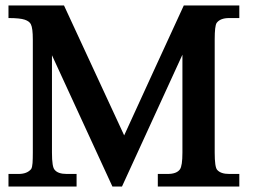

<svg xmlns="http://www.w3.org/2000/svg" viewBox="-20 -682 929 702"><path d="M391 0 170 -480V-124Q170 -97 172.5 -81.5Q175 -66 180 -61Q192 -46 224 -46H260V0H11V-46H48Q79 -46 94 -64Q98 -71 99 -86Q100 -101 100 -124V-538Q100 -579 93 -593Q88 -604 70.5 -610Q53 -616 11 -616V-662H214L434 -187Q488 -305 543 -425Q598 -545 652 -662H855V-616H818Q785 -616 772 -598Q765 -587 765 -538V-124Q765 -71 774 -61Q787 -46 818 -46H855V0H557V-46H593Q626 -46 638 -63Q647 -76 647 -124V-482L426 0Z"/></svg>

Font: New Athena Unicode
Style: Bold
Weight: 700
Designer: J. Rusten 1997; rev. by R. Hancock 2001, 2002, rev. by D. Mastronarde 2002-2021
Foundry: Society for Classical Studies (formerly American Philological Association)
Version: Version 5.008